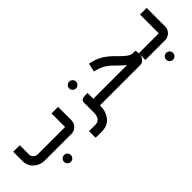

<svg xmlns="http://www.w3.org/2000/svg" viewBox="69 -1093 1991 1991"><g transform="rotate(-45 1065.0 -97.0)"><path d="M398 201Q377 201 362.5 186.5Q348 172 348 151Q348 130 362.5 115.5Q377 101 398 101Q419 101 433.5 115.5Q448 130 448 151Q448 172 433.5 186.5Q419 201 398 201Z M215 0Q173 0 134.5 -20Q96 -40 72.5 -75Q49 -110 49 -156V-296H145V-156Q145 -134 164.5 -115.5Q184 -97 215 -97H623Q619 -93 616.5 -90.5Q614 -88 611 -85V-296H707V-101Q707 -73 693.5 -50Q680 -27 657.5 -13.5Q635 0 607 0Z M974 -300Q953 -300 938.5 -314.5Q924 -329 924 -350Q924 -371 938.5 -385.5Q953 -400 974 -400Q995 -400 1009.5 -385.5Q1024 -371 1024 -350Q1024 -329 1009.5 -314.5Q995 -300 974 -300Z M1000 0V-97H1144V0ZM756 206V109H849Q887 109 907.5 82.5Q928 56 928 11V-132Q928 -158 940.5 -168.5Q953 -179 975 -181Q997 -183 1025 -183V11Q1025 62 1005 106.5Q985 151 946.5 178.5Q908 206 849 206Z M1127 0V-97H1538Q1538 -95 1537.5 -93Q1537 -91 1537 -90Q1523 -95 1510 -105Q1497 -115 1486 -126Q1455 -153 1423.5 -185.5Q1392 -218 1363 -238Q1328 -263 1294 -274.5Q1260 -286 1229 -293L1251 -387Q1282 -380 1326.5 -365.5Q1371 -351 1418 -318Q1463 -286 1498.5 -248.5Q1534 -211 1564 -185Q1589 -164 1605.5 -154Q1622 -144 1640 -142Q1658 -140 1688 -140L1691 -96Q1692 -84 1689 -68.5Q1686 -53 1677 -37Q1668 -21 1652 -10.5Q1636 0 1612 0Z M1896 201Q1875 201 1860.5 186.5Q1846 172 1846 151Q1846 130 1860.5 115.5Q1875 101 1896 101Q1917 101 1931.5 115.5Q1946 130 1946 151Q1946 172 1931.5 186.5Q1917 201 1896 201Z M1691 0V-97H1996Q1994 -93 1991 -90Q1988 -87 1985 -84V-372H2082V-100Q2082 -72 2067.5 -49Q2053 -26 2030 -13Q2007 0 1980 0Z"/></g></svg>

Font: Mada Medium
Style: Regular
Weight: 500
Designer: Khaled Hosny
Version: Version 1.5